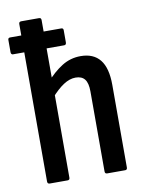

<svg xmlns="http://www.w3.org/2000/svg" viewBox="-82 -739 601 796"><g transform="rotate(-10 218.5 -341.5)"><path d="M6 -554Q-3 -554 -3 -565V-616Q-3 -625 6 -625H221Q230 -625 230 -616V-565Q230 -554 221 -554H53ZM304 0Q295 0 295 -10V-347Q295 -382 282.5 -398Q270 -414 244 -414Q219 -414 193 -397Q167 -380 138 -347L130 -413Q165 -453 201 -475.5Q237 -498 280 -498Q334 -498 361.5 -463.5Q389 -429 389 -358V-10Q389 0 380 0ZM63 0Q53 0 53 -10V-673Q53 -683 63 -683H138Q147 -683 147 -673V-10Q147 0 138 0Z"/></g></svg>

Font: Sofia Sans Condensed SemiBold
Style: Regular
Weight: 600
Designer: Botio Nikoltchev, Ani Petrova
Foundry: lettersoup
Version: Version 4.101